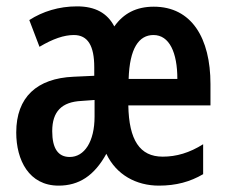

<svg xmlns="http://www.w3.org/2000/svg" viewBox="-20 -573 717 603"><path d="M463 -552C408 -552 368 -531 339 -490C317 -532 279 -553 222 -553C165 -553 114 -537 72 -510L104 -426C146 -451 181 -463 212 -463C256 -463 276 -429 276 -362V-335L211 -332C96 -327 31 -268 31 -157C31 -70 71 10 164 10C228 10 276 -21 314 -90C345 -24 408 10 479 10C533 10 577 -2 618 -26V-120C575 -93 534 -81 491 -81C419 -81 385 -133 383 -242H641V-309C641 -453 582 -552 463 -552ZM462 -463C512 -463 537 -408 537 -325H384C387 -421 416 -463 462 -463ZM236 -256 277 -259V-207C277 -128 245 -80 199 -80C163 -80 144 -106 144 -161C144 -223 174 -253 236 -256Z"/></svg>

Font: Noto Sans Myanmar ExtraCondensed SemiBold
Style: Regular
Weight: 600
Width: 2
Designer: Monotype Design Team
Foundry: Monotype Imaging Inc.
Version: Version 2.107